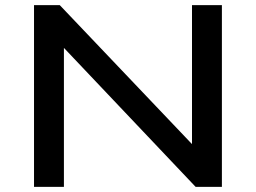

<svg xmlns="http://www.w3.org/2000/svg" viewBox="-20 -725 993 745"><path d="M112 0V-705H212L741 -149H725V-705H841V0H739L213 -555H228V0Z"/></svg>

Font: Nunito Sans 10pt Expanded SemiBold
Style: Regular
Weight: 600
Width: 7
Designer: Vernon Adams
Foundry: Vernon Adams
Version: Version 3.101;gftools[0.9.27]